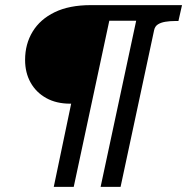

<svg xmlns="http://www.w3.org/2000/svg" viewBox="-20 -730 731 750"><path d="M691 -710H525L373 0H451L582 -612Q585 -627 596.5 -634.5Q608 -642 626 -645Q644 -648 666 -648H677ZM554 -710H378L364 -649H540ZM268 0 420 -710H335Q251 -710 194 -682.5Q137 -655 107.5 -606.5Q78 -558 78 -496Q78 -446 99.5 -407.5Q121 -369 160.5 -347Q200 -325 254 -325H258L190 0Z"/></svg>

Font: Roboto Serif 20pt Medium
Style: Italic
Weight: 500
Italic angle: -10°
Version: Version 1.008